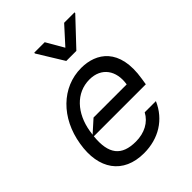

<svg xmlns="http://www.w3.org/2000/svg" viewBox="-226 -906 1033 1033"><g transform="rotate(-45 290.5 -389.0)"><path d="M527 -783.4 527.7 -789.1H448.2L358 -689.6L300.4 -789.1H220.9L220.2 -783.4L311.1 -635.7H387.8ZM341.6 -552.6C193.2 -552.6 76 -436.1 49 -268.5C20.6 -100.9 98.7 11.4 256.4 11.4C367.2 11.4 456.7 -43.7 499.3 -142H414.1C387.8 -92 334.5 -63.9 269.2 -63.9C161.2 -63.9 116.8 -119.7 129.3 -244.3H524.9L530.5 -279.8C563.9 -483 454.5 -552.6 341.6 -552.6ZM199.6 -316.8 130.7 -255C131.7 -263.1 132.8 -271.3 134.2 -279.8C153.1 -395.2 226.6 -477.3 328.8 -477.3C419.4 -477.3 466.6 -409.1 451.7 -316.8Z"/></g></svg>

Font: Riot Sans 2.0
Style: Italic
Weight: 400
Italic angle: -9.39999°
Designer: Rasmus Andersson
Foundry: rsms
Version: Version 3.006;hotconv 1.0.109;makeotfexe 2.5.65596